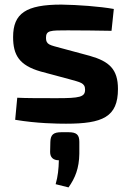

<svg xmlns="http://www.w3.org/2000/svg" viewBox="-20 -527 567 835"><path d="M280 -183C329 -169 350 -167 350 -137C350 -105 327 -100 226 -100C160 -100 91 -100 55 -102L46 -6C141 10 230 11 267 11C426 11 493 -18 493 -140C493 -226 455 -260 371 -284L245 -318C198 -331 180 -332 180 -362C180 -395 198 -395 275 -395C337 -395 402 -394 465 -393L475 -488C414 -499 318 -506 247 -507C93 -507 37 -469 37 -366C37 -288 63 -243 157 -216ZM247 48C212 48 200 59 199 90L198 134C198 157 211 170 236 170C235 208 232 239 222 274L278 288C307 247 324 205 325 142V90C325 59 313 48 278 48Z"/></svg>

Font: SnT
Style: Bold
Weight: 700
Designer: Natanael Gama
Version: Version 1.001;PS 001.001;hotconv 1.0.70;makeotf.lib2.5.58329